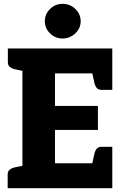

<svg xmlns="http://www.w3.org/2000/svg" viewBox="-20 -982 639 1002"><path d="M97 0V-729H566V-599H267V-429H491V-304H267V-130H566V0ZM457 -108 472 -177Q476 -195 484.5 -205.5Q493 -216 510 -216H566V-130ZM457 -621 566 -599V-513H510Q493 -513 484.5 -523.5Q476 -534 472 -552ZM118 -729 104 -611 60 -620Q42 -624 31.5 -632.5Q21 -641 21 -658V-729ZM20 0V-71Q20 -88 30.5 -96.5Q41 -105 59 -109L103 -118L117 0ZM306 -781Q269 -781 241.5 -807.5Q214 -834 214 -871Q214 -909 241.5 -935.5Q269 -962 306 -962Q345 -962 373 -935.5Q401 -909 401 -871Q401 -834 372.5 -807.5Q344 -781 306 -781Z"/></svg>

Font: Aleo Black
Style: Regular
Weight: 900
Designer: Alessio Laiso
Foundry: Alessio Laiso
Version: Version 2.001;gftools[0.9.29]